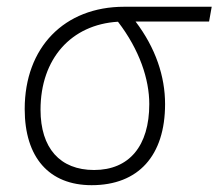

<svg xmlns="http://www.w3.org/2000/svg" viewBox="-20 -539 647 569"><path d="M251.5 9.8C390.1 9.8 469.2 -77.6 469.2 -230.5C469.2 -312.5 441.4 -396.5 381.8 -475.1H599.6L607.4 -519H348.1C170.4 -519 53.2 -398.4 53.2 -215.8C53.2 -72.3 125.5 9.8 251.5 9.8ZM329.6 -474.6C393.6 -391.1 422.4 -304.2 422.4 -230.5C422.4 -106.4 362.8 -35.2 258.8 -35.2C157.7 -35.2 100.1 -100.1 100.1 -213.9C100.1 -364.7 190.9 -466.3 329.6 -474.6Z"/></svg>

Font: Cascadia Code PL ExtraLight
Style: Italic
Weight: 200
Italic angle: -10°
Monospace: yes
Designer: Aaron Bell
Foundry: Saja Typeworks
Version: Version 2404.023